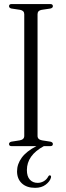

<svg xmlns="http://www.w3.org/2000/svg" viewBox="-20 -720 324 946"><path d="M165 -50.5Q165 -32.5 187 -28.5L228.5 -22Q240.5 -19 240.5 -10.5Q240.5 0 228 0H196Q112.5 45 112.5 118Q112.5 149 127 165Q141.5 181 165.5 181Q181.5 181 195.8 172.8Q210 164.5 217.5 150Q221.5 143 226.5 144Q233.5 145.5 231 155.5Q226 174 205.2 189.8Q184.5 205.5 153 205.5Q111.5 205.5 87.8 183.5Q64 161.5 64 124Q64 88.5 87.2 56.8Q110.5 25 159.5 0H37Q24.5 0 24.5 -10.5Q24.5 -19 36 -22L77.5 -28.5Q99.5 -32.5 99.5 -50.5V-650Q99.5 -667.5 79.5 -671.5L36 -678Q24.5 -681 24.5 -689.5Q24.5 -700 37 -700H228Q240.5 -700 240.5 -689.5Q240.5 -681 228.5 -678L185 -671.5Q165 -668 165 -650Z"/></svg>

Font: Fraunces 144pt S050 Light
Style: Regular
Weight: 300
Version: Version 1.000; ttfautohint (v1.8.3)